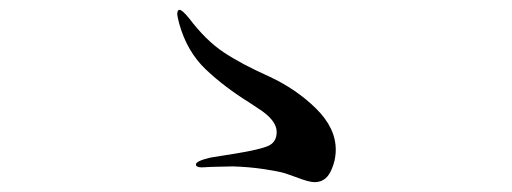

<svg xmlns="http://www.w3.org/2000/svg" viewBox="-20 -550 1040 390"><path d="M453 -212 409 -211 390 -210Q378 -210 378 -216Q378 -223 408 -230L458 -238Q507 -246 524.5 -253.5Q542 -261 542 -282Q542 -303 513 -324Q509 -327 486 -342Q436 -373 398 -409Q360 -445 344 -502Q340 -518 340 -521Q340 -530 345 -530Q350 -530 364 -513Q398 -468 434 -444Q470 -420 526 -395Q582 -369 622 -329.5Q662 -290 662 -246Q662 -223 651.5 -201.5Q641 -180 619 -180Q607 -180 579 -191L559 -198Q546 -202 516 -206.5Q486 -211 453 -212Z"/></svg>

Font: Shippori Mincho SemiBold
Style: Regular
Weight: 600
Designer: FONTDASU
Foundry: FONTDASU / Google Inc. / but / Adobe
Version: Version 3.110; ttfautohint (v1.8.3)